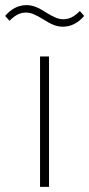

<svg xmlns="http://www.w3.org/2000/svg" viewBox="-56 -728 348 748"><path d="M100 0V-508H135V0ZM189 -624C164 -624 143 -633 112 -653C81 -672 64 -679 45 -679C21 -679 2 -668 -19 -647L-36 -666C-12 -694 16 -708 47 -708C72 -708 93 -699 124 -679C155 -660 172 -653 191 -653C215 -653 234 -664 255 -685L272 -666C248 -638 220 -624 189 -624Z"/></svg>

Font: Plexus Sans ExtraLight
Style: Regular
Weight: 250
Version: Version 2.001;PS 002.001;hotconv 1.0.70;makeotf.lib2.5.58329